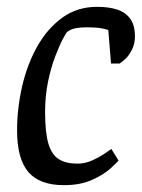

<svg xmlns="http://www.w3.org/2000/svg" viewBox="-20 -533 415 562"><path d="M167 9Q96 9 63 -29.5Q30 -68 30 -151Q30 -215 44.5 -279Q59 -343 88.5 -396Q118 -449 162 -481Q206 -513 264 -513Q300 -513 324.5 -504.5Q349 -496 362 -477Q375 -458 375 -427Q375 -405 366.5 -388Q358 -371 347.5 -361Q337 -351 330 -347H305L297 -445Q296 -446 280.5 -449.5Q265 -453 232 -453Q216 -453 202 -450.5Q188 -448 177 -440Q174 -438 164 -419Q154 -400 141.5 -367.5Q129 -335 120.5 -293.5Q112 -252 112 -205Q112 -144 122 -111.5Q132 -79 153 -66.5Q174 -54 207 -54Q229 -54 250 -63.5Q271 -73 287 -84Q303 -95 306 -97L327 -63Q323 -58 303.5 -40Q284 -22 249.5 -6.5Q215 9 167 9Z"/></svg>

Font: Faustina
Style: Italic
Weight: 400
Italic angle: -8°
Designer: Alfonso Garcia
Foundry: http://www.omnibus-type.com
Version: Version 1.200